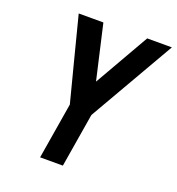

<svg xmlns="http://www.w3.org/2000/svg" viewBox="-133 -843 877 951"><g transform="rotate(20 305.5 -367.5)"><path d="M184 0 233 -296 178 -509 120 -735H250L316 -447L481 -735H611L351 -284L304 0Z"/></g></svg>

Font: Iosevka SS04 Extended
Style: Bold Italic
Weight: 700
Width: 7
Italic angle: -9°
Monospace: yes
Designer: Belleve Invis
Foundry: Belleve Invis
Version: Version 19.0.0; ttfautohint (v1.8.4)